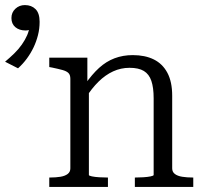

<svg xmlns="http://www.w3.org/2000/svg" viewBox="-184 -736 818 756"><path d="M10 0V-37H12Q36 -37 54 -40Q72 -43 82.5 -51Q93 -59 93 -73V-426Q93 -441 85.5 -448.5Q78 -456 61.5 -460.5Q45 -465 21 -470L10 -472V-509H160V-402L166 -395V-47Q166 -44 178 -41.5Q190 -39 207 -38Q224 -37 238 -37H241V0ZM577 0H347V-37H349Q363 -37 380 -38Q397 -39 409 -41.5Q421 -44 421 -47V-349Q421 -391 412 -417.5Q403 -444 382.5 -456.5Q362 -469 326 -469Q292 -469 261.5 -455Q231 -441 204 -414.5Q177 -388 153 -350L151 -404Q178 -443 206 -468.5Q234 -494 267 -506.5Q300 -519 339 -519Q387 -519 421.5 -502Q456 -485 475 -449.5Q494 -414 494 -359V-73Q494 -59 504.5 -51Q515 -43 533.5 -40Q552 -37 575 -37H577ZM-113 -467 -164 -493Q-145 -509 -128 -525.5Q-111 -542 -98 -560.5Q-85 -579 -77 -597.5Q-69 -616 -68 -633L-56 -626Q-61 -621 -68 -618.5Q-75 -616 -83 -616Q-108 -616 -123.5 -629Q-139 -642 -139 -665Q-139 -687 -123.5 -701.5Q-108 -716 -86 -716Q-60 -716 -44 -700Q-28 -684 -28 -650Q-28 -623 -34.5 -597.5Q-41 -572 -52 -549Q-63 -526 -78.5 -505Q-94 -484 -113 -467Z"/></svg>

Font: Roboto Serif 36pt Light
Style: Regular
Weight: 300
Designer: Greg Gazdowicz
Foundry: Commercial Type
Version: Version 1.008